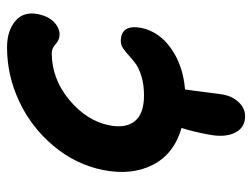

<svg xmlns="http://www.w3.org/2000/svg" viewBox="-108 -480 737 562"><g transform="rotate(-90 261.0 -198.5)"><path d="M202.1 149.9Q168.5 149.9 153.8 119.9Q139.2 89.8 148.9 42Q157.7 -5.4 168 -36.1Q91.8 -58.1 60.1 -119.9Q28.3 -181.6 44.9 -266.1Q61 -345.7 115 -410.4Q168.9 -475.1 245.1 -511Q321.3 -546.9 403.8 -546.9Q452.1 -546.9 481 -522.7Q509.8 -498.5 501 -455.1Q494.6 -425.8 477.8 -409.4Q460.9 -393.1 440.9 -393.1Q426.3 -393.1 413.6 -404.5Q400.9 -416 387.2 -416Q312 -416 250.5 -365Q189 -314 175.8 -248Q166 -200.7 187.5 -173.3Q209 -146 263.2 -146Q293.9 -146 317.9 -153.1Q341.8 -160.2 355.2 -169.9Q368.7 -179.7 379.4 -189.7Q390.1 -199.7 400.4 -206.8Q410.6 -213.9 421.9 -213.9Q471.7 -213.9 460.9 -153.8Q449.7 -101.1 400.1 -66.4Q350.6 -31.7 280.8 -25.9Q277.3 -3.9 272.2 37.6Q267.1 79.1 265.1 88.9Q259.8 114.3 242.4 132.1Q225.1 149.9 202.1 149.9Z"/></g></svg>

Font: Shantell Sans Bouncy
Style: Italic
Weight: 600
Italic angle: -11.31°
Designer: Stephen Nixon, Anya Danilova, Shantell Martin
Foundry: Arrow Type
Version: Version 1.006;[9816181b4]